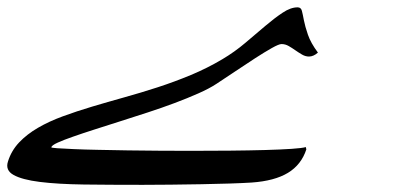

<svg xmlns="http://www.w3.org/2000/svg" viewBox="-265 -212 1102 526"><path d="M-124.5 191.4Q-125 192.9 -108.2 194.1Q-91.3 195.3 -62.7 196.5Q-34.2 197.8 4.2 198.5Q42.5 199.2 85 200Q127.4 200.7 172.1 200.9Q216.8 201.2 258.3 201.2Q313 201.2 365.5 200.7Q418 200.2 460.9 199Q503.9 197.8 533.7 195.8Q563.5 193.8 572.8 190.9L574.2 197.3Q560.5 239.3 523.9 261.5Q487.3 283.7 424.3 288.1Q400.9 289.6 364.3 290.8Q327.6 292 286.1 292.7Q244.6 293.5 202.6 293.9Q160.6 294.4 126 294.4Q36.6 294.4 -35.2 293.5Q-106.9 292.5 -155.8 286.4Q-204.6 280.3 -227.8 267.3Q-251 254.4 -243.2 230.5Q-233.9 200.7 -212.6 178.2Q-191.4 155.8 -161.1 138.2Q-130.9 120.6 -93 106.7Q-55.2 92.8 -12.7 80.1Q29.8 67.4 75.4 54.7Q121.1 42 167 27.1Q212.9 12.2 258.1 -6.6Q303.2 -25.4 344.2 -49.8Q377.9 -69.8 407 -94.5Q436 -119.1 461.7 -140.9Q487.3 -162.6 509.3 -177.2Q531.2 -191.9 550.3 -191.9Q559.6 -191.9 562 -182.4Q564.5 -172.9 567.6 -156.2Q570.8 -139.6 578.6 -116.9Q586.4 -94.2 606 -67.9Q593.8 -57.1 581.5 -57.1Q571.8 -57.1 562.5 -62.5Q553.2 -67.9 544.2 -74.2Q535.2 -80.6 525.9 -85.9Q516.6 -91.3 506.3 -91.3Q499 -91.3 479.5 -80.3Q460 -69.3 434.3 -52.7Q408.7 -36.1 380.4 -17.1Q352.1 2 328.1 17.6Q308.1 30.8 278.3 43.9Q248.5 57.1 213.4 70.3Q178.2 83.5 140.1 95.9Q102.1 108.4 64.9 120.1Q27.8 131.8 -5.6 142.6Q-39.1 153.3 -64.9 162.4Q-90.8 171.4 -106.9 178.7Q-123 186 -124.5 191.4Z"/></svg>

Font: XB Zar
Style: Italic
Weight: 400
Italic angle: -12°
Designer: Behnam
Foundry: Irmug
Version: Version 8.005 2009